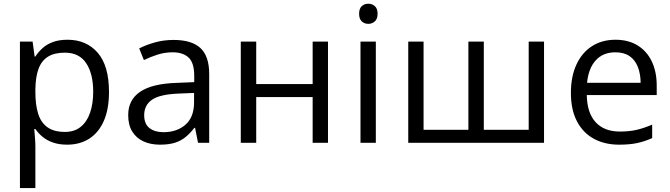

<svg xmlns="http://www.w3.org/2000/svg" viewBox="-20 -755 3544 1015"><path d="M336.9 -544.9Q437 -544.9 496.6 -476.1Q556.2 -407.2 556.2 -269Q556.2 -177.7 528.8 -115.7Q501.5 -53.7 451.9 -22Q402.3 9.8 335 9.8Q292.5 9.8 260.3 -1.5Q228 -12.7 205.1 -31.7Q182.1 -50.8 167 -73.2H161.1Q162.6 -54.2 164.8 -27.3Q167 -0.5 167 19.5V239.3H85.4V-535.2H152.3L163.1 -456.1H167Q182.6 -480.5 205.1 -500.7Q227.5 -521 260 -533Q292.5 -544.9 336.9 -544.9ZM322.8 -476.6Q267.1 -476.6 233.2 -455.1Q199.2 -433.6 183.6 -390.9Q168 -348.1 167 -283.7V-268.1Q167 -200.2 181.9 -153.3Q196.8 -106.4 231.2 -82Q265.6 -57.6 323.7 -57.6Q373.5 -57.6 406.7 -84.5Q439.9 -111.3 456.3 -159.4Q472.7 -207.5 472.7 -270Q472.7 -364.7 435.8 -420.7Q398.9 -476.6 322.8 -476.6Z M897.5 -543.9Q993.2 -543.9 1039.6 -501Q1085.9 -458 1085.9 -363.8V0H1026.9L1011.2 -79.1H1007.3Q984.9 -49.8 960.4 -30Q936 -10.3 904.1 -0.2Q872.1 9.8 825.7 9.8Q776.9 9.8 739 -7.3Q701.2 -24.4 679.4 -59.1Q657.7 -93.8 657.7 -147Q657.7 -227.1 721.2 -270Q784.7 -313 914.6 -316.9L1006.8 -320.8V-353.5Q1006.8 -422.9 977.1 -450.7Q947.3 -478.5 893.1 -478.5Q851.1 -478.5 813 -466.3Q774.9 -454.1 740.7 -437.5L715.8 -499Q752 -517.6 798.8 -530.8Q845.7 -543.9 897.5 -543.9ZM1005.9 -263.7 924.3 -260.3Q824.2 -256.3 783.2 -227.5Q742.2 -198.7 742.2 -146Q742.2 -100.1 770 -78.1Q797.9 -56.2 843.8 -56.2Q915 -56.2 960.4 -95.7Q1005.9 -135.3 1005.9 -214.4Z M1334.5 -535.2V-310.5H1632.8V-535.2H1713.9V0H1632.8V-241.7H1334.5V0H1252.9V-535.2Z M1966.8 -535.2V0H1885.7V-535.2ZM1927.2 -735.4Q1947.3 -735.4 1961.7 -722.4Q1976.1 -709.5 1976.1 -682.1Q1976.1 -655.3 1961.7 -642.1Q1947.3 -628.9 1927.2 -628.9Q1906.2 -628.9 1892.3 -642.1Q1878.4 -655.3 1878.4 -682.1Q1878.4 -709.5 1892.3 -722.4Q1906.2 -735.4 1927.2 -735.4Z M2856 -535.2V0H2138.2V-535.2H2219.2V-68.8H2456.1V-535.2H2537.6V-68.8H2774.9V-535.2Z M3233.9 -544.9Q3302.2 -544.9 3351.1 -514.6Q3399.9 -484.4 3425.8 -429.9Q3451.7 -375.5 3451.7 -302.7V-252.4H3082Q3083.5 -158.2 3128.9 -108.9Q3174.3 -59.6 3256.8 -59.6Q3307.6 -59.6 3346.7 -68.8Q3385.7 -78.1 3427.7 -96.2V-24.9Q3387.2 -6.8 3347.4 1.5Q3307.6 9.8 3253.4 9.8Q3176.3 9.8 3118.9 -21.7Q3061.5 -53.2 3029.8 -114.3Q2998 -175.3 2998 -263.7Q2998 -350.1 3027.1 -413.3Q3056.2 -476.6 3109.1 -510.7Q3162.1 -544.9 3233.9 -544.9ZM3232.9 -478.5Q3168 -478.5 3129.4 -436Q3090.8 -393.6 3083.5 -317.4H3366.7Q3366.2 -365.2 3351.8 -401.6Q3337.4 -438 3308.1 -458.3Q3278.8 -478.5 3232.9 -478.5Z"/></svg>

Font: Wonky
Style: Regular
Weight: 400
Designer: Monotype Design Team
Foundry: Monotype Imaging Inc.
Version: Version 3.000